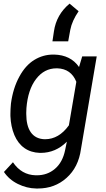

<svg xmlns="http://www.w3.org/2000/svg" viewBox="-20 -843 589 1071"><path d="M368.2 -822.8C319.3 -782.2 290 -731 280.8 -668L272.5 -612.3H360.4L372.1 -676.8C378.4 -710 394 -744.6 418.5 -780.3ZM41 -265.1C39.1 -243.7 38.1 -224.6 38.1 -208C38.1 -203.6 38.1 -199.7 38.1 -195.8C39.6 -156.7 46.9 -121.6 60.1 -89.8C86.9 -26.4 136.2 7.8 202.1 9.8C203.6 9.8 205.6 9.8 207 9.8C262.7 9.8 311.5 -11.2 353 -52.7L343.3 -5.9C334 39.6 314.9 74.7 286.6 98.6C258.3 123 224.1 134.8 185.1 134.8C183.1 134.8 180.7 134.8 178.7 134.8C126.5 133.3 84 109.4 52.2 62L2 116.2C21 144.5 46.9 167 79.6 183.1C112.3 199.2 146.5 208 182.1 208.5C185.1 208.5 188 208.5 191.4 208.5C253.4 208.5 307.1 189 351.1 149.4C395.5 109.9 422.4 56.2 431.6 -11.2L519.5 -528.3H438.5L420.9 -469.2C389.6 -514.2 343.3 -537.1 282.2 -538.6C280.3 -538.6 278.8 -538.6 276.9 -538.6C239.3 -538.6 204.1 -528.8 171.4 -508.8C138.7 -488.8 110.8 -458 87.9 -415.5C64.5 -373 48.8 -322.8 41 -265.1ZM127.4 -239.7C132.8 -308.6 150.9 -362.8 181.2 -402.3C211.4 -441.9 249.5 -461.9 295.4 -461.9C296.9 -461.9 298.3 -461.9 299.8 -461.9C351.1 -460 386.2 -435.1 405.8 -386.7L364.3 -144C327.1 -92.3 282.7 -66.4 231.9 -66.4C230.5 -66.4 229.5 -66.4 228 -66.4C159.2 -68.8 126.5 -121.6 126.5 -207.5C126.5 -210 126.5 -212.4 126.5 -214.8Z"/></svg>

Font: Roboto
Style: Italic
Weight: 400
Italic angle: -12°
Designer: Google
Version: Version 2.137; 2017